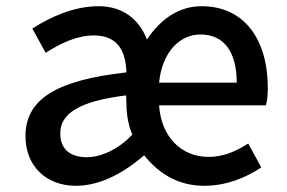

<svg xmlns="http://www.w3.org/2000/svg" viewBox="-20 -584 923 618"><path d="M224 14C295 14 368 -19 444 -84C487 -31 547 14 637 14C708 14 769 -11 821 -45L779 -122C739 -97 700 -79 651 -79C565 -79 499 -142 492 -245H836C840 -259 842 -279 842 -301C842 -456 767 -564 629 -564C557 -564 498 -524 453 -457C427 -523 375 -564 297 -564C216 -564 140 -528 84 -492L127 -414C174 -444 227 -470 282 -470C363 -470 385 -414 387 -351C162 -326 62 -265 62 -146C62 -49 129 14 224 14ZM260 -78C210 -78 174 -100 174 -155C174 -217 232 -258 386 -277L387 -250C387 -215 394 -177 406 -151C362 -104 306 -78 260 -78ZM492 -318C502 -416 558 -473 625 -473C701 -473 742 -417 742 -318Z"/></svg>

Font: Noto Sans TC Medium
Style: Regular
Weight: 500
Designer: Ryoko NISHIZUKA 西塚涼子 (kana, bopomofo & ideographs); Paul D. Hunt (Latin, Greek & Cyrillic); Sandoll Communications 산돌커뮤니
Foundry: Adobe
Version: Version 2.004;hotconv 1.0.118;makeotfexe 2.5.65603